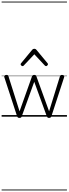

<svg xmlns="http://www.w3.org/2000/svg" viewBox="-20 -1438 845 2366"><path d="M220 15Q206 15 200 9.5Q194 4 191 -4L34 -484Q29 -496 36 -505.5Q43 -515 60 -515Q71 -515 77 -510.5Q83 -506 85 -496L221 -66L374 -496Q378 -506 384.5 -510.5Q391 -515 403 -515Q414 -515 420 -510.5Q426 -506 429 -496L585 -66L718 -496Q721 -506 727 -510.5Q733 -515 744 -515Q762 -515 768.5 -506Q775 -497 769 -482L613 -4Q610 4 603.5 9.5Q597 15 584 15Q571 15 565.5 9.5Q560 4 557 -4L402 -430L248 -4Q246 4 239.5 9.5Q233 15 220 15ZM258 -623Q250 -623 242 -631Q234 -639 234 -647Q234 -649 235.5 -652Q237 -655 240 -659L377 -825Q383 -831 388.5 -834Q394 -837 403 -837Q412 -837 417.5 -834Q423 -831 428 -825L566 -659Q569 -655 570 -652Q571 -649 571 -647Q571 -639 563 -631Q555 -623 548 -623Q543 -623 539 -625.5Q535 -628 531 -632L403 -769L274 -632Q271 -628 267 -625.5Q263 -623 258 -623ZM0 898H805V908H0ZM0 -20H805V0H0ZM0 -505H805V-500H0ZM0 -1418H805V-1408H0Z"/></svg>

Font: Playwrite FR Trad Guides
Style: Regular
Weight: 400
Designer: Veronika Burian, José Scaglione
Foundry: TypeTogether
Version: Version 1.003